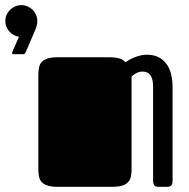

<svg xmlns="http://www.w3.org/2000/svg" viewBox="-20 -721 731 741"><path d="M127.9 -432.1Q127.9 -448.7 130.9 -461.7Q133.8 -474.6 142.1 -482.9Q150.4 -491.2 165 -495.6Q179.7 -500 203.1 -500H402.8Q424.8 -500 440.7 -495.6Q456.5 -491.2 463.4 -480.5Q469.7 -484.9 478.8 -490Q487.8 -495.1 498.5 -499.5Q509.3 -503.9 521.5 -506.8Q533.7 -509.8 546.9 -509.8Q593.8 -509.8 619.9 -477.5Q646 -445.3 646 -382.8V-22.9Q646 -14.6 643.8 -10Q641.6 -5.4 638.4 -3.2Q635.3 -1 630.9 -0.5Q626.5 0 622.1 0H590.8Q578.1 0 574.5 -7.3Q570.8 -14.6 570.8 -22.9V-387.7Q570.8 -415.5 560.8 -430.2Q550.8 -444.8 528.8 -444.8Q517.6 -444.8 506.1 -438.7Q494.6 -432.6 487.8 -425.8V-68.4Q487.8 -51.3 484.9 -38.6Q481.9 -25.9 473.6 -17.3Q465.3 -8.8 450.7 -4.4Q436 0 412.6 0H203.1Q179.7 0 165 -4.4Q150.4 -8.8 142.1 -17.1Q133.8 -25.4 130.9 -38.1Q127.9 -50.8 127.9 -67.9ZM0.5 -639.6Q0.5 -652.3 5.4 -663.6Q10.3 -674.8 18.8 -683.1Q27.3 -691.4 38.6 -696.3Q49.8 -701.2 62.5 -701.2Q75.2 -701.2 86.4 -696.3Q97.7 -691.4 106 -683.1Q114.3 -674.8 119.1 -663.6Q124 -652.3 124 -639.6Q124 -631.3 121.8 -622.6Q119.6 -613.8 116.7 -606.9L81.5 -524.9Q78.6 -518.1 76.4 -514.9Q74.2 -511.7 66.4 -511.7H34.2Q26.4 -511.7 26.4 -517.1Q26.4 -518.6 28.8 -523.4L53.2 -579.1Q42.5 -580.6 33 -585.9Q23.4 -591.3 16.1 -599.4Q8.8 -607.4 4.6 -617.7Q0.5 -627.9 0.5 -639.6Z"/></svg>

Font: Fascinate
Style: Regular
Weight: 900
Designer: Astigmatic (AOETI)
Foundry: Astigmatic (AOETI)
Version: Version 1.000